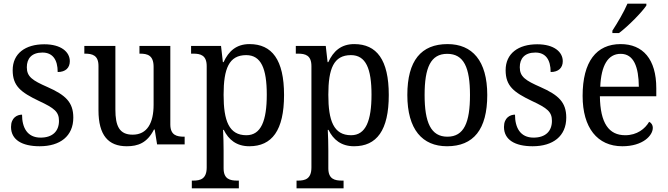

<svg xmlns="http://www.w3.org/2000/svg" viewBox="-20 -786 3638 1045"><path d="M196 10C307 10 379 -45 379 -146C379 -230 336 -269 239 -312C157 -348 126 -368 126 -420C126 -467 152 -500 211 -500C266 -500 294 -462 294 -394C337 -394 360 -417 360 -453C360 -503 313 -545 221 -545C118 -545 49 -495 49 -404C49 -318 93 -284 191 -237C277 -197 301 -177 301 -128C301 -72 266 -37 201 -37C128 -37 100 -92 100 -162C74 -162 40 -146 40 -95C40 -25 100 10 196 10Z M670 10C731 10 781 -8 818 -81H822L835 0H985V-42H982C942 -42 907 -50 907 -109V-536H739V-494H742C783 -494 816 -485 816 -422V-216C816 -118 782 -53 702 -53C629 -53 608 -101 608 -190V-536H439V-494H442C483 -494 516 -485 516 -427V-186C516 -49 570 10 670 10Z M1024 239H1280V197H1272C1232 197 1197 189 1197 130V34C1197 2 1196 -44 1194 -79H1198C1224 -26 1267 10 1337 10C1460 10 1526 -76 1526 -269C1526 -461 1460 -546 1338 -546C1266 -546 1224 -507 1197 -448H1193L1183 -536H1020V-494H1032C1072 -494 1105 -485 1105 -426V125C1105 188 1071 197 1031 197H1024ZM1321 -50C1226 -50 1197 -129 1197 -270C1197 -412 1226 -486 1320 -486C1401 -486 1432 -413 1432 -271C1432 -129 1401 -50 1321 -50Z M1594 239H1850V197H1842C1802 197 1767 189 1767 130V34C1767 2 1766 -44 1764 -79H1768C1794 -26 1837 10 1907 10C2030 10 2096 -76 2096 -269C2096 -461 2030 -546 1908 -546C1836 -546 1794 -507 1767 -448H1763L1753 -536H1590V-494H1602C1642 -494 1675 -485 1675 -426V125C1675 188 1641 197 1601 197H1594ZM1891 -50C1796 -50 1767 -129 1767 -270C1767 -412 1796 -486 1890 -486C1971 -486 2002 -413 2002 -271C2002 -129 1971 -50 1891 -50Z M2413 10C2557 10 2632 -81 2632 -269C2632 -456 2550 -546 2416 -546C2272 -546 2197 -456 2197 -269C2197 -81 2279 10 2413 10ZM2415 -42C2325 -42 2291 -120 2291 -269C2291 -418 2324 -493 2414 -493C2505 -493 2538 -418 2538 -269C2538 -120 2506 -42 2415 -42Z M2879 10C2990 10 3062 -45 3062 -146C3062 -230 3019 -269 2922 -312C2840 -348 2809 -368 2809 -420C2809 -467 2835 -500 2894 -500C2949 -500 2977 -462 2977 -394C3020 -394 3043 -417 3043 -453C3043 -503 2996 -545 2904 -545C2801 -545 2732 -495 2732 -404C2732 -318 2776 -284 2874 -237C2960 -197 2984 -177 2984 -128C2984 -72 2949 -37 2884 -37C2811 -37 2783 -92 2783 -162C2757 -162 2723 -146 2723 -95C2723 -25 2783 10 2879 10Z M3313 -619V-606H3349C3401 -645 3475 -721 3498 -756V-766H3395C3376 -721 3341 -662 3313 -619ZM3367 10C3480 10 3533 -49 3533 -90C3533 -107 3523 -119 3513 -123C3491 -85 3447 -50 3383 -50C3294 -50 3247 -115 3245 -262H3552V-306C3552 -464 3479 -546 3358 -546C3226 -546 3151 -451 3151 -264C3151 -91 3231 10 3367 10ZM3457 -314H3247C3252 -430 3289 -493 3358 -493C3430 -493 3456 -421 3457 -314Z"/></svg>

Font: Noto Serif Ethiopic SemiCondensed
Style: Regular
Weight: 400
Width: 4
Designer: Monotype Design Team
Foundry: Monotype Imaging Inc.
Version: Version 2.102